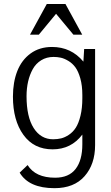

<svg xmlns="http://www.w3.org/2000/svg" viewBox="-20 -749 566 978"><path d="M45.9 0ZM218.3 -728.5H313.5L398.9 -572.3H354L265.6 -678.7L177.7 -572.3H132.8ZM399.4 -265.1Q399.4 -313 389.2 -349.4Q378.9 -385.7 364 -406Q349.1 -426.3 328.4 -438.7Q307.6 -451.2 289.8 -455.1Q272 -459 252.9 -459Q217.3 -459 189.9 -442.1Q162.6 -425.3 146.7 -396.5Q130.9 -367.7 123 -333Q115.2 -298.3 115.2 -258.8Q115.2 -153.8 151.6 -96.7Q188 -39.6 250.5 -39.6Q272.5 -39.6 291.5 -44.2Q310.5 -48.8 331.1 -62.5Q351.6 -76.2 366 -98.4Q380.4 -120.6 389.9 -159.2Q399.4 -197.8 399.4 -248.5ZM257.3 209.5Q127.4 209.5 80.1 130.4L120.6 91.8Q160.6 156.2 260.7 156.2Q330.6 156.2 365 111.8Q399.4 67.4 399.4 -13.7V-63.5Q342.3 11.7 248 11.7Q152.3 11.7 99.1 -62.3Q45.9 -136.2 45.9 -256.8Q45.9 -330.6 68.1 -387Q90.3 -443.4 135.7 -476.6Q181.2 -509.8 245.1 -509.8Q342.3 -509.8 404.8 -435.1L408.7 -499.5H464.4V-9.8Q464.4 87.4 410.9 148.4Q357.4 209.5 257.3 209.5Z"/></svg>

Font: Pontano Sans
Style: Regular
Weight: 400
Foundry: vernon adams
Version: 1.0